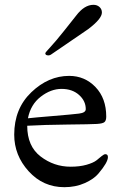

<svg xmlns="http://www.w3.org/2000/svg" viewBox="-20 -764 506 797"><path d="M181 -534Q168 -534 168 -543Q168 -546 189.5 -569Q211 -592 246 -636Q281 -680 296 -699Q330 -744 368 -744Q383 -744 393 -735Q403 -726 403 -712Q403 -686 346 -643Q329 -631 191 -537Q186 -534 181 -534ZM273 -72Q311 -72 339 -80Q367 -88 380 -98L402 -116Q412 -124 417 -124Q428 -124 428 -112Q428 -90 389 -44Q370 -21 332 -4Q294 13 247 13Q159 13 99 -53Q39 -119 39 -205Q39 -313 110 -381Q181 -449 267 -449Q332 -449 376.5 -402.5Q421 -356 421 -280Q421 -264 414 -257.5Q407 -251 382 -249.5Q357 -248 260 -247Q163 -246 93 -242Q93 -157 148.5 -114.5Q204 -72 273 -72ZM96 -273Q122 -276 201 -282.5Q280 -289 308 -292.5Q336 -296 336 -311Q336 -345 308 -370Q280 -395 235.5 -395Q191 -395 149 -362.5Q107 -330 96 -273Z"/></svg>

Font: Sedan
Style: Regular
Weight: 400
Designer: Sebastian Salazar
Foundry: Sebastian Salazar
Version: Version 1.001